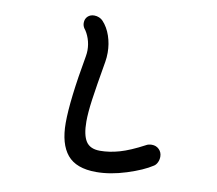

<svg xmlns="http://www.w3.org/2000/svg" viewBox="-88 -900 1176 1041"><g transform="rotate(10 500.0 -379.0)"><path d="M297 -196Q297 -322 342 -571Q345 -588 345 -604Q345 -637 334.5 -667.5Q324 -698 307 -719Q299 -732 299 -747Q299 -769 313 -782.5Q327 -796 349 -796Q363 -796 376 -790.5Q389 -785 397 -776Q425 -746 440 -702Q455 -658 455 -610Q455 -583 451 -560Q426 -416 416 -343.5Q406 -271 406 -223Q406 -149 428.5 -114Q451 -79 506 -79Q557 -79 613 -95Q669 -111 746 -152Q759 -160 778 -160Q802 -160 818 -144Q834 -128 834 -104Q834 -87 827 -72.5Q820 -58 809 -51Q759 -18 671 10Q583 38 505 38Q395 38 346 -21Q297 -80 297 -196Z"/></g></svg>

Font: Tsukimi Rounded SemiBold
Style: Regular
Weight: 600
Designer: Takashi Funayama
Foundry: Takashi Funayama
Version: Version 1.032; ttfautohint (v1.8.3)